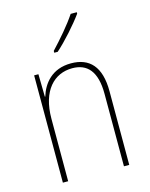

<svg xmlns="http://www.w3.org/2000/svg" viewBox="-115 -838 710 911"><g transform="rotate(-15 240.0 -382.0)"><path d="M352 -757V-764H322C290 -716 244 -663 199 -615V-606H216C261 -646 318 -710 352 -757ZM262 -537C168 -537 122 -476 104 -416H102L100 -527H79V0H105V-307C105 -445 173 -513 262 -513C335 -513 379 -467 379 -356V0H405V-362C405 -483 353 -537 262 -537Z"/></g></svg>

Font: Noto Sans Oriya Cond Thin
Style: Regular
Weight: 100
Width: 3
Designer: Amélie Bonet and Sol Matas
Foundry: Google LLC
Version: Version 2.006